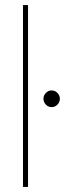

<svg xmlns="http://www.w3.org/2000/svg" viewBox="-20 -740 287 760"><path d="M71 0V-720H91V0ZM184 -316Q171 -316 161.5 -326Q152 -336 152 -349Q152 -362 161.5 -372Q171 -382 184 -382Q198 -382 207.5 -372Q217 -362 217 -349Q217 -336 207.5 -326Q198 -316 184 -316Z"/></svg>

Font: DM Sans 11pt Thin
Style: Regular
Weight: 250
Version: Version 4.004;gftools[0.9.30]